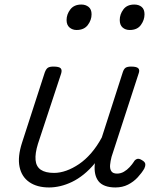

<svg xmlns="http://www.w3.org/2000/svg" viewBox="-20 -808 687 845"><path d="M196 17Q143 17 109 -6.5Q75 -30 66 -74Q57 -118 77 -180L177 -489Q183 -505 191 -510Q199 -515 215 -515Q240 -515 247 -507.5Q254 -500 249 -484L147 -175Q134 -133 136.5 -104Q139 -75 159.5 -61Q180 -47 218 -47Q244 -47 272 -57Q300 -67 328 -86Q356 -105 381.5 -134.5Q407 -164 428 -203L520 -489Q525 -505 533 -510Q541 -515 557 -515Q581 -515 588.5 -507.5Q596 -500 590 -484L471 -118Q466 -99 464.5 -82Q463 -65 470 -54.5Q477 -44 495 -44Q511 -44 525 -52Q539 -60 550.5 -72.5Q562 -85 569 -96Q573 -104 582 -108Q591 -112 605 -103Q619 -95 619.5 -85.5Q620 -76 615 -66Q604 -47 586 -27.5Q568 -8 543.5 4.5Q519 17 488 17Q462 17 443 10Q424 3 413.5 -10.5Q403 -24 399 -42.5Q395 -61 397 -84L398 -90Q374 -61 348.5 -40.5Q323 -20 297 -7.5Q271 5 245.5 11Q220 17 196 17ZM317 -676Q299 -676 286 -687Q273 -698 273 -720Q273 -745 289.5 -766.5Q306 -788 338 -788Q357 -788 370 -777.5Q383 -767 383 -745Q383 -720 366.5 -698Q350 -676 317 -676ZM551 -676Q532 -676 519.5 -687Q507 -698 507 -720Q507 -745 523 -766.5Q539 -788 571 -788Q591 -788 603.5 -777.5Q616 -767 616 -745Q616 -720 600 -698Q584 -676 551 -676Z"/></svg>

Font: Playwrite RO Light
Style: Regular
Weight: 300
Version: Version 1.002